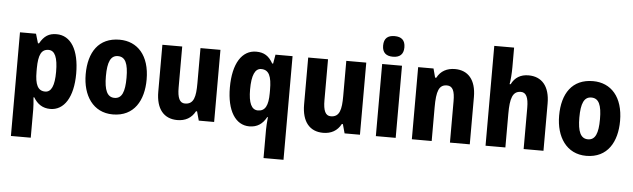

<svg xmlns="http://www.w3.org/2000/svg" viewBox="-57 -992 4803 1456"><g transform="rotate(5 2345.0 -264.0)"><path d="M339 -559C282 -559 245 -537 212 -478H204L183 -549H61V240H212V24C212 2 210 -27 206 -67H212C241 -18 282 10 340 10C445 10 513 -94 513 -274C513 -456 447 -559 339 -559ZM289 -435C337 -435 360 -383 360 -274C360 -169 337 -118 290 -118C234 -118 212 -165 212 -264V-289C213 -391 234 -435 289 -435Z M1049 -276C1049 -458 956 -559 819 -559C660 -559 585 -444 585 -276C585 -115 665 10 816 10C979 10 1049 -118 1049 -276ZM739 -275C739 -383 762 -434 817 -434C874 -434 896 -383 896 -276C896 -168 874 -116 818 -116C762 -116 739 -169 739 -275Z M1587 -549H1435V-281C1435 -179 1422 -120 1354 -120C1313 -120 1296 -159 1296 -237V-549H1145V-192C1145 -60 1205 10 1307 10C1368 10 1415 -16 1443 -69H1451L1470 0H1587Z M1984 25V240H2136V-549H2006L1994 -480H1987C1956 -535 1919 -559 1859 -559C1751 -559 1683 -455 1683 -271C1683 -94 1750 10 1855 10C1915 10 1956 -18 1985 -72H1990C1986 -29 1984 2 1984 25ZM1910 -116C1861 -116 1837 -166 1837 -270C1837 -378 1861 -431 1908 -431C1967 -431 1988 -383 1988 -279V-254C1988 -160 1965 -116 1910 -116Z M2697 -549H2545V-281C2545 -179 2532 -120 2464 -120C2423 -120 2406 -159 2406 -237V-549H2255V-192C2255 -60 2315 10 2417 10C2478 10 2525 -16 2553 -69H2561L2580 0H2697Z M2894 -768C2842 -768 2813 -744 2813 -689C2813 -635 2843 -611 2894 -611C2945 -611 2975 -635 2975 -689C2975 -743 2947 -768 2894 -768ZM2969 -549H2818V0H2969Z M3372 -559C3312 -559 3263 -534 3236 -481H3227L3209 -549H3092V0H3243V-256C3243 -380 3261 -430 3322 -430C3367 -430 3382 -391 3382 -315V0H3533V-360C3533 -492 3471 -559 3372 -559Z M3804 -611V-760H3653V0H3804V-256C3804 -373 3821 -430 3885 -430C3925 -430 3943 -392 3943 -315V0H4094V-360C4094 -491 4033 -560 3932 -560C3872 -560 3828 -534 3802 -481H3794C3800 -513 3804 -563 3804 -611Z M4653 -276C4653 -458 4560 -559 4423 -559C4264 -559 4189 -444 4189 -276C4189 -115 4269 10 4420 10C4583 10 4653 -118 4653 -276ZM4343 -275C4343 -383 4366 -434 4421 -434C4478 -434 4500 -383 4500 -276C4500 -168 4478 -116 4422 -116C4366 -116 4343 -169 4343 -275Z"/></g></svg>

Font: Noto Sans Sinhala UI Condensed ExtraBold
Style: Regular
Weight: 800
Width: 3
Designer: Jelle Bosma - Monotype Design Team
Foundry: Monotype Imaging Inc.
Version: Version 2.006